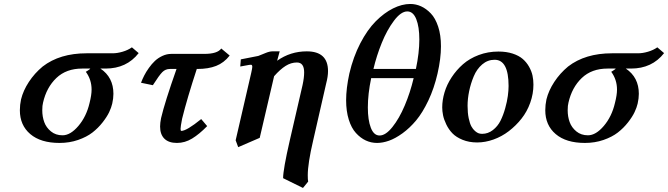

<svg xmlns="http://www.w3.org/2000/svg" viewBox="-20 -701 3333 958"><path d="M292 -25.9Q331.5 -25.9 371.3 -72.8Q411.1 -119.6 426.8 -187Q437 -227.1 437 -253.9Q437 -303.7 408.2 -342.8Q412.6 -345.2 415.8 -347.4Q418.9 -349.6 422.9 -352.1Q426.8 -354.5 428.7 -356.4Q430.7 -358.4 430.2 -358.9H390.1Q310.5 -358.9 261.2 -311.8Q211.9 -264.6 194.8 -189Q190.9 -174.8 190.9 -150.9Q190.9 -119.1 200.7 -92Q210.4 -64.9 234.1 -45.4Q257.8 -25.9 292 -25.9ZM192.9 -369.1Q278.3 -435.1 412.1 -435.1H542Q564.9 -435.1 591.6 -442.9Q618.2 -450.7 638.2 -464.8L671.9 -436Q611.8 -358.9 506.8 -358.9H481Q545.9 -315.4 545.9 -232.9Q545.9 -210 540 -184.1Q535.6 -164.6 524.7 -141.4Q513.7 -118.2 491.7 -90.1Q469.7 -62 441.2 -39.8Q412.6 -17.6 369.6 -2.7Q326.7 12.2 276.9 12.2Q183.1 12.2 131.1 -32Q79.1 -76.2 79.1 -150.9Q79.1 -177.7 85 -205.1Q95.7 -249 124 -292.2Q152.3 -335.4 192.9 -369.1Z M835 -432.1H999.5Q1064.9 -432.1 1084 -459L1126 -423.8Q1097.2 -387.2 1058.3 -372.1Q1019.5 -356.9 964.8 -356.9H961.9Q914.1 -211.4 888.7 -108.9Q880.9 -68.8 880.9 -58.1Q880.9 -47.9 884.8 -47.9Q911.1 -47.9 983.9 -106.9L1013.7 -71.8Q974.6 -31.7 938.7 -9.8Q902.8 12.2 862.8 12.2Q821.8 12.2 800.3 -9Q778.8 -30.3 778.8 -69.8Q778.8 -87.4 783.7 -111.8Q802.2 -190.9 860.8 -356.9H827.6Q805.7 -356.9 790 -341.3Q774.4 -325.7 742.7 -275.9L683.6 -288.1Q690.4 -306.2 699.5 -324Q708.5 -341.8 722.7 -361.8Q736.8 -381.8 752.9 -397Q769 -412.1 790.5 -422.1Q812 -432.1 835 -432.1Z M1375.5 -444.8 1362.8 -397.9Q1428.7 -444.8 1510.7 -444.8Q1616.7 -444.8 1616.7 -346.2Q1616.7 -319.3 1607.4 -284.2L1542.5 0Q1515.6 114.7 1515.6 173.8Q1515.6 195.8 1517.6 205.1L1491.7 236.8L1392.6 188Q1392.6 144.5 1425.8 0L1489.7 -276.9Q1497.6 -313.5 1497.6 -339.8Q1497.6 -389.2 1461.4 -389.2Q1432.1 -389.2 1405 -372.1Q1377.9 -355 1347.7 -320.8L1275.9 -13.2L1168.5 33.2L1155.8 -1L1233.4 -336.9Q1238.8 -360.8 1238.8 -367.2Q1238.8 -377.9 1232.4 -377.9Q1228 -377.9 1223.1 -377.2Q1218.3 -376.5 1205.6 -374Q1192.9 -371.6 1178.7 -369.1L1181.6 -404.8Q1256.8 -418.9 1268.6 -421.9Q1274.9 -424.3 1287.4 -429.4Q1299.8 -434.6 1303.7 -436Q1324.7 -444.8 1338.9 -444.8Z M2043.9 -311H1832Q1815.4 -231.9 1815.4 -165Q1815.4 -102.1 1830.3 -63.5Q1845.2 -24.9 1874 -24.9Q1904.3 -24.9 1938.2 -67.4Q1972.2 -109.9 1999.5 -174.6Q2026.9 -239.3 2043.9 -311ZM2012.2 -644Q1980.5 -644 1945.6 -597.4Q1910.6 -550.8 1884.8 -486.8Q1858.9 -422.9 1843.3 -356.9H2055.2Q2072.3 -438 2072.3 -503.9Q2072.3 -567.4 2056.9 -605.7Q2041.5 -644 2012.2 -644ZM1723.1 -334Q1742.7 -417.5 1777.8 -485.1Q1813 -552.7 1854.7 -594.7Q1896.5 -636.7 1940.9 -658.9Q1985.4 -681.2 2027.3 -681.2Q2055.2 -681.2 2081.1 -669.4Q2106.9 -657.7 2129.6 -634Q2152.3 -610.4 2166.3 -568.1Q2180.2 -525.9 2180.2 -470.2Q2180.2 -408.7 2163.1 -334Q2146 -259.8 2117.2 -199.2Q2088.4 -138.7 2056.4 -100.3Q2024.4 -62 1988.3 -35.9Q1952.1 -9.8 1920.7 1.2Q1889.2 12.2 1861.3 12.2Q1831.5 12.2 1804.9 -0.2Q1778.3 -12.7 1755.9 -37.4Q1733.4 -62 1720.2 -104.2Q1707 -146.5 1707 -201.2Q1707 -259.3 1723.1 -334Z M2385.7 -33.2Q2415 -33.2 2439.2 -52Q2463.4 -70.8 2477.3 -98.6Q2491.2 -126.5 2500.7 -160.6Q2510.3 -194.8 2513.9 -222.4Q2517.6 -250 2517.6 -272Q2517.6 -402.8 2447.8 -402.8Q2413.1 -402.8 2386 -379.6Q2358.9 -356.4 2343.8 -320.1Q2328.6 -283.7 2320.8 -245.8Q2313 -208 2313 -172.9Q2313 -137.7 2318.6 -111.1Q2324.2 -84.5 2332 -70.3Q2339.8 -56.2 2350.3 -47.1Q2360.8 -38.1 2369.1 -35.6Q2377.4 -33.2 2385.7 -33.2ZM2186.5 -165Q2186.5 -201.7 2198 -240.2Q2209.5 -278.8 2233.4 -315.2Q2257.3 -351.6 2290 -380.4Q2322.8 -409.2 2368.7 -426.5Q2414.6 -443.8 2466.8 -443.8Q2506.8 -443.8 2538.1 -433.6Q2569.3 -423.3 2588.4 -406.7Q2607.4 -390.1 2619.9 -367.9Q2632.3 -345.7 2637 -324Q2641.6 -302.2 2641.6 -278.8Q2641.6 -232.9 2625.7 -188.5Q2609.9 -144 2582 -108.9Q2554.2 -73.7 2518.8 -46.6Q2483.4 -19.5 2442.4 -4.9Q2401.4 9.8 2360.8 9.8Q2320.3 9.8 2288.1 -3.4Q2255.9 -16.6 2237.3 -35.9Q2218.8 -55.2 2206.8 -80.1Q2194.8 -105 2190.7 -125.7Q2186.5 -146.5 2186.5 -165Z M2913.6 -25.9Q2953.1 -25.9 2992.9 -72.8Q3032.7 -119.6 3048.3 -187Q3058.6 -227.1 3058.6 -253.9Q3058.6 -303.7 3029.8 -342.8Q3034.2 -345.2 3037.4 -347.4Q3040.5 -349.6 3044.4 -352.1Q3048.3 -354.5 3050.3 -356.4Q3052.2 -358.4 3051.8 -358.9H3011.7Q2932.1 -358.9 2882.8 -311.8Q2833.5 -264.6 2816.4 -189Q2812.5 -174.8 2812.5 -150.9Q2812.5 -119.1 2822.3 -92Q2832 -64.9 2855.7 -45.4Q2879.4 -25.9 2913.6 -25.9ZM2814.5 -369.1Q2899.9 -435.1 3033.7 -435.1H3163.6Q3186.5 -435.1 3213.1 -442.9Q3239.7 -450.7 3259.8 -464.8L3293.5 -436Q3233.4 -358.9 3128.4 -358.9H3102.5Q3167.5 -315.4 3167.5 -232.9Q3167.5 -210 3161.6 -184.1Q3157.2 -164.6 3146.2 -141.4Q3135.3 -118.2 3113.3 -90.1Q3091.3 -62 3062.7 -39.8Q3034.2 -17.6 2991.2 -2.7Q2948.2 12.2 2898.4 12.2Q2804.7 12.2 2752.7 -32Q2700.7 -76.2 2700.7 -150.9Q2700.7 -177.7 2706.5 -205.1Q2717.3 -249 2745.6 -292.2Q2773.9 -335.4 2814.5 -369.1Z"/></svg>

Font: Linux Libertine
Style: Bold Italic
Weight: 700
Italic angle: -11.5°
Designer: Philipp H. Poll
Foundry: Philipp H. Poll
Version: Version 4.0.5